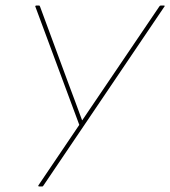

<svg xmlns="http://www.w3.org/2000/svg" viewBox="-20 -675 616 695"><path d="M121 0Q120 0 119 -1Q118 -2 119 -4L267 -223L108 -651Q107 -653 108.5 -654Q110 -655 111 -655H121Q124 -655 125 -651L228 -372Q240 -339 252.5 -306.5Q265 -274 277 -240H278Q300 -272 321 -303.5Q342 -335 364 -367L557 -652Q559 -655 562 -655H573Q575 -655 576 -654Q577 -653 575 -651L137 -3Q136 -1 135 -0.5Q134 0 132 0Z"/></svg>

Font: Sofia Sans Hairline
Style: Italic
Weight: 1
Italic angle: -9°
Designer: Botio Nikoltchev, Ani Petrova
Foundry: lettersoup
Version: Version 4.102